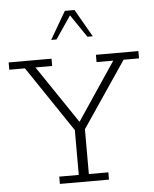

<svg xmlns="http://www.w3.org/2000/svg" viewBox="-55 -846 716 892"><g transform="rotate(-5 302.5 -399.5)"><path d="M188 0V-34H279V-243L73 -549H0V-583H200V-549H122L313 -266H295L485 -549H407V-583H605V-549H533L326 -243V-34H417V0ZM206 -670 281 -799H326L400 -670H375L303 -776L231 -670Z"/></g></svg>

Font: Rokkitt ExtraLight
Style: Regular
Weight: 250
Version: Version 3.103